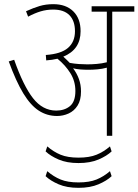

<svg xmlns="http://www.w3.org/2000/svg" viewBox="-20 -652 665 922"><path d="M369 -213Q369 -171 352.5 -145Q336 -119 309.5 -107Q283 -95 254 -95Q206 -95 166.5 -120.5Q127 -146 92 -203.5Q57 -261 22 -357L48 -365Q92 -240 138.5 -180.5Q185 -121 250 -121Q290 -121 316 -142.5Q342 -164 342 -215Q342 -262 318 -300.5Q294 -339 256 -370Q231 -364 202 -362L200 -388Q273 -393 306.5 -422Q340 -451 340 -502Q340 -552 313.5 -579Q287 -606 236 -606Q204 -606 175.5 -597.5Q147 -589 115 -572L105 -598Q140 -614 170 -623Q200 -632 236 -632Q297 -632 332 -597.5Q367 -563 367 -502Q367 -414 284 -380Q292 -373 300 -365Q308 -357 315 -350Q337 -346 359 -344.5Q381 -343 399 -343Q420 -343 444.5 -345Q469 -347 493 -353V-596H420V-622H625V-596H519V0H493V-327Q471 -321 448 -319Q425 -317 404 -317Q385 -317 366 -318.5Q347 -320 331 -324Q349 -300 359 -272.5Q369 -245 369 -213ZM357 131Q301 131 261.5 114Q222 97 199 75L207 51Q237 77 271 91Q305 105 357 105Q409 105 443.5 91Q478 77 508 51L516 75Q493 97 453 114Q413 131 357 131ZM357 250Q301 250 261.5 233Q222 216 199 194L207 170Q237 196 271 210Q305 224 357 224Q409 224 443.5 210Q478 196 508 170L516 194Q493 216 453 233Q413 250 357 250Z"/></svg>

Font: Noto Sans SemiCondensed Thin
Style: Italic
Weight: 100
Width: 4
Italic angle: -12°
Designer: Monotype Design Team
Foundry: Monotype Imaging Inc.
Version: Version 2.013; ttfautohint (v1.8.4.7-5d5b)